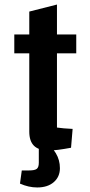

<svg xmlns="http://www.w3.org/2000/svg" viewBox="-20 -652 396 846"><path d="M195 11Q151 11 130 -9.5Q109 -30 109 -72V-601L231 -632V-90Q246 -88 261.5 -86.5Q277 -85 300 -84L293 -1Q261 5 237 8Q213 11 195 11ZM43 -417V-500H316V-417ZM144 174Q106 174 68 157L76 99H108Q133 99 142 92Q151 85 151 65V-21H180Q208 -7 226 23Q244 53 244 89Q244 127 217 150.5Q190 174 144 174Z"/></svg>

Font: Changa Medium
Style: Regular
Weight: 500
Designer: Eduardo Rodriguez Tunni
Foundry: Eduardo Rodriguez Tunni
Version: Version 3.003